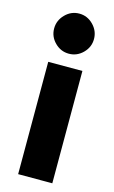

<svg xmlns="http://www.w3.org/2000/svg" viewBox="-117 -801 505 847"><g transform="rotate(15 135.0 -377.0)"><path d="M58 0V-513H214V0ZM136 -571Q99 -571 72 -598Q45 -625 45 -662Q45 -699 72 -726.5Q99 -754 136 -754Q173 -754 200 -726.5Q227 -699 227 -662Q227 -625 200 -598Q173 -571 136 -571Z"/></g></svg>

Font: MuseoModerno Thin
Style: Bold
Weight: 700
Version: Version 1.003